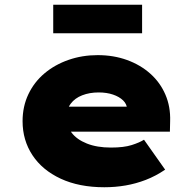

<svg xmlns="http://www.w3.org/2000/svg" viewBox="-20 -778 819 808"><path d="M419 10Q313 10 235.5 -26Q158 -62 116.5 -125Q75 -188 75 -268Q75 -330 99.5 -381.5Q124 -433 167.5 -469.5Q211 -506 268.5 -526Q326 -546 391 -546Q458 -546 514.5 -525.5Q571 -505 612.5 -468Q654 -431 676 -380Q698 -329 696 -268L695 -224H198L175 -329H534L515 -301V-319Q514 -340 498 -355.5Q482 -371 455.5 -380Q429 -389 395 -389Q357 -389 326 -377Q295 -365 277.5 -341.5Q260 -318 260 -284Q260 -248 281.5 -219.5Q303 -191 345.5 -174Q388 -157 447 -157Q501 -157 534 -167.5Q567 -178 586 -190L675 -64Q635 -37 593.5 -21Q552 -5 508.5 2.5Q465 10 419 10ZM204 -638V-758H578V-638Z"/></svg>

Font: Lexend Giga Black
Style: Regular
Weight: 900
Designer: Bonnie Shaver-Troup, Thomas Jockin
Foundry: Lexend
Version: Version 1.007